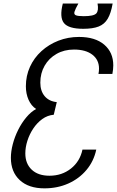

<svg xmlns="http://www.w3.org/2000/svg" viewBox="-20 -1016 640 1050"><path d="M223 14Q136.5 14 88 -31Q39.5 -76 39.5 -153Q39.5 -188 50 -228Q60.5 -268 79.5 -306Q98.5 -344 123.8 -374.2Q149 -404.5 177.5 -420Q151 -437 136.2 -470.2Q121.5 -503.5 121.5 -544Q121.5 -601.5 144 -650.8Q166.5 -700 206.8 -736.5Q247 -773 299.5 -793.5Q352 -814 412 -814Q500.5 -814 550 -771.8Q599.5 -729.5 599.5 -658.5Q599.5 -647.5 598.2 -635.8Q597 -624 594.5 -611.5H518.5Q521.5 -626.5 521.5 -641Q521.5 -689 485 -717Q448.5 -745 384.5 -745Q331 -745 289.2 -721.2Q247.5 -697.5 224 -656.5Q200.5 -615.5 200.5 -564Q200.5 -518.5 224.2 -490.2Q248 -462 290.5 -457.5L274 -388.5Q239.5 -385.5 211 -364.8Q182.5 -344 162 -313.2Q141.5 -282.5 130 -246.8Q118.5 -211 118.5 -177Q118.5 -121 153.5 -88Q188.5 -55 250.5 -55Q318.5 -55 368 -94.2Q417.5 -133.5 431 -198H506.5Q493 -134.5 453 -86.8Q413 -39 353.8 -12.5Q294.5 14 223 14ZM435.5 -858.5Q354.5 -858.5 329.5 -890.2Q304.5 -922 323.5 -996.5H408.5Q392 -967 387.5 -952.2Q383 -937.5 394.8 -932.5Q406.5 -927.5 438 -927.5Q492.5 -927.5 506.5 -942.5Q520.5 -957.5 513.5 -996.5H596Q587 -944 569.2 -913.8Q551.5 -883.5 519.5 -871Q487.5 -858.5 435.5 -858.5Z"/></svg>

Font: Victor Mono Thin
Style: Italic
Weight: 100
Italic angle: -12°
Monospace: yes
Designer: Rune Bjørnerås
Version: Version 1.561;gftools[0.9.30]